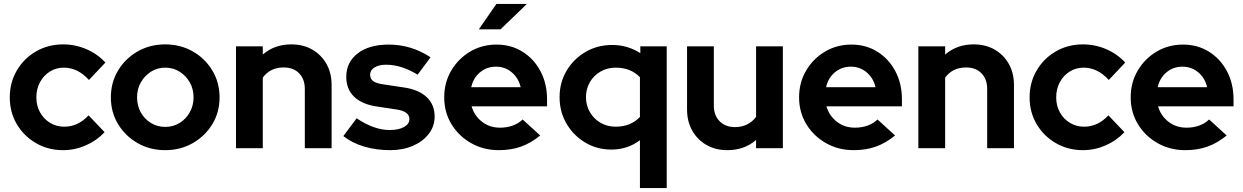

<svg xmlns="http://www.w3.org/2000/svg" viewBox="-20 -758 6359 982"><path d="M303 10Q226 10 164 -26Q102 -62 66 -123Q30 -184 30 -260Q30 -336 66 -397.5Q102 -459 164 -495Q226 -531 303 -531Q365 -531 422 -506.5Q479 -482 519 -438L435 -349Q378 -412 306 -412Q267 -412 235 -392Q203 -372 184.5 -337.5Q166 -303 166 -260Q166 -217 185 -183Q204 -149 236.5 -129.5Q269 -110 309 -110Q379 -110 433 -168L515 -82Q475 -39 419 -14.5Q363 10 303 10Z M825 10Q747 10 684 -26Q621 -62 584 -123Q547 -184 547 -260Q547 -336 584 -397.5Q621 -459 684 -495Q747 -531 825 -531Q903 -531 966 -495Q1029 -459 1066 -397.5Q1103 -336 1103 -260Q1103 -184 1066 -123Q1029 -62 966 -26Q903 10 825 10ZM825 -109Q866 -109 898.5 -129Q931 -149 950.5 -183.5Q970 -218 970 -260Q970 -303 950.5 -337Q931 -371 898.5 -391.5Q866 -412 825 -412Q785 -412 752.5 -391.5Q720 -371 700.5 -337Q681 -303 681 -260Q681 -218 700 -183.5Q719 -149 752 -129Q785 -109 825 -109Z M1187 0V-521H1324V-479Q1384 -531 1470 -531Q1531 -531 1577 -504.5Q1623 -478 1649.5 -431.5Q1676 -385 1676 -323V0H1539V-303Q1539 -353 1510 -383Q1481 -413 1431 -413Q1362 -413 1324 -361V0Z M1975 10Q1904 10 1842 -8.5Q1780 -27 1736 -62L1804 -153Q1893 -93 1973 -93Q2019 -93 2046.5 -108.5Q2074 -124 2074 -149Q2074 -188 2009 -198L1909 -213Q1832 -224 1791.5 -263Q1751 -302 1751 -365Q1751 -440 1809.5 -485Q1868 -530 1968 -530Q2084 -530 2182 -465L2116 -376Q2033 -427 1955 -427Q1918 -427 1895.5 -413Q1873 -399 1873 -376Q1873 -354 1889.5 -342.5Q1906 -331 1944 -326L2044 -311Q2121 -300 2162 -261.5Q2203 -223 2203 -162Q2203 -113 2173.5 -74Q2144 -35 2092.5 -12.5Q2041 10 1975 10Z M2531 10Q2453 10 2389.5 -26Q2326 -62 2289 -123Q2252 -184 2252 -260Q2252 -336 2288 -397Q2324 -458 2384.5 -494Q2445 -530 2520 -530Q2594 -530 2652.5 -493.5Q2711 -457 2744.5 -393.5Q2778 -330 2778 -250V-214H2392Q2406 -166 2445 -135.5Q2484 -105 2538 -105Q2573 -105 2603 -116Q2633 -127 2653 -147L2743 -65Q2695 -26 2644.5 -8Q2594 10 2531 10ZM2390 -312H2643Q2632 -359 2597.5 -388Q2563 -417 2517 -417Q2470 -417 2435.5 -388.5Q2401 -360 2390 -312ZM2429 -608 2519 -738H2675L2540 -608Z M3253 204V-41Q3190 7 3107 7Q3033 7 2973 -29Q2913 -65 2877.5 -125.5Q2842 -186 2842 -261Q2842 -336 2878 -396.5Q2914 -457 2975 -492.5Q3036 -528 3111 -528Q3190 -528 3255 -486V-521H3390V204ZM3129 -110Q3206 -110 3253 -160V-363Q3206 -412 3129 -412Q3086 -412 3051.5 -392Q3017 -372 2997 -338Q2977 -304 2977 -261Q2977 -219 2997 -184.5Q3017 -150 3051.5 -130Q3086 -110 3129 -110Z M3700 10Q3640 10 3593.5 -16.5Q3547 -43 3520.5 -90Q3494 -137 3494 -198V-521H3631V-218Q3631 -168 3660.5 -138Q3690 -108 3739 -108Q3774 -108 3801 -121.5Q3828 -135 3847 -160V-521H3984V0H3847V-42Q3787 10 3700 10Z M4346 10Q4268 10 4204.5 -26Q4141 -62 4104 -123Q4067 -184 4067 -260Q4067 -336 4103 -397Q4139 -458 4199.5 -494Q4260 -530 4335 -530Q4409 -530 4467.5 -493.5Q4526 -457 4559.5 -393.5Q4593 -330 4593 -250V-214H4207Q4221 -166 4260 -135.5Q4299 -105 4353 -105Q4388 -105 4418 -116Q4448 -127 4468 -147L4558 -65Q4510 -26 4459.5 -8Q4409 10 4346 10ZM4205 -312H4458Q4447 -359 4412.5 -388Q4378 -417 4332 -417Q4285 -417 4250.5 -388.5Q4216 -360 4205 -312Z M4677 0V-521H4814V-479Q4874 -531 4960 -531Q5021 -531 5067 -504.5Q5113 -478 5139.5 -431.5Q5166 -385 5166 -323V0H5029V-303Q5029 -353 5000 -383Q4971 -413 4921 -413Q4852 -413 4814 -361V0Z M5519 10Q5442 10 5380 -26Q5318 -62 5282 -123Q5246 -184 5246 -260Q5246 -336 5282 -397.5Q5318 -459 5380 -495Q5442 -531 5519 -531Q5581 -531 5638 -506.5Q5695 -482 5735 -438L5651 -349Q5594 -412 5522 -412Q5483 -412 5451 -392Q5419 -372 5400.5 -337.5Q5382 -303 5382 -260Q5382 -217 5401 -183Q5420 -149 5452.5 -129.5Q5485 -110 5525 -110Q5595 -110 5649 -168L5731 -82Q5691 -39 5635 -14.5Q5579 10 5519 10Z M6042 10Q5964 10 5900.5 -26Q5837 -62 5800 -123Q5763 -184 5763 -260Q5763 -336 5799 -397Q5835 -458 5895.5 -494Q5956 -530 6031 -530Q6105 -530 6163.5 -493.5Q6222 -457 6255.5 -393.5Q6289 -330 6289 -250V-214H5903Q5917 -166 5956 -135.5Q5995 -105 6049 -105Q6084 -105 6114 -116Q6144 -127 6164 -147L6254 -65Q6206 -26 6155.5 -8Q6105 10 6042 10ZM5901 -312H6154Q6143 -359 6108.5 -388Q6074 -417 6028 -417Q5981 -417 5946.5 -388.5Q5912 -360 5901 -312Z"/></svg>

Font: Red Hat Display
Style: Bold
Weight: 700
Designer: Pentagram, MCKL
Foundry: Pentagram, MCKL
Version: Version 1.023; ttfautohint (v1.8.3)